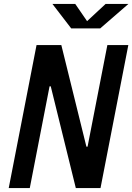

<svg xmlns="http://www.w3.org/2000/svg" viewBox="-20 -960 676 980"><path d="M367 0H493L635 -730H528L427 -211.5H421L293 -730H166.5L24.5 0H132L233 -519.5H239ZM247.5 -940H364L424.5 -852L519 -940H635.5L491.5 -815H343.5Z"/></svg>

Font: Monaspace Neon SemiBold
Style: Italic
Weight: 600
Italic angle: -11°
Designer: Riley Cran & the Lettermatic Team
Foundry: Lettermatic
Version: Version 1.200 (Monaspace Neon)